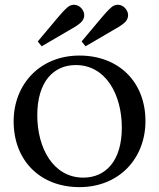

<svg xmlns="http://www.w3.org/2000/svg" viewBox="-20 -758 653 788"><path d="M331 -568 444 -634C462 -644 476 -652 490 -664C509 -680 511 -704 495 -723C480 -741 455 -744 437 -728C423 -716 412 -703 399 -688L315 -588ZM151 -568 264 -634C282 -644 296 -652 310 -664C329 -680 331 -704 315 -723C300 -741 275 -744 257 -728C243 -716 232 -703 219 -688L135 -588ZM306 10C469 10 577 -108 577 -261C577 -421 468 -530 306 -530C144 -530 36 -412 36 -260C36 -99 145 10 306 10ZM322 -29C198 -29 133 -151 133 -285C133 -423 200 -491 291 -491C415 -491 480 -369 480 -234C480 -97 413 -29 322 -29Z"/></svg>

Font: Hedvig Letters Serif 24pt
Style: Regular
Weight: 400
Designer: Alexander Örn & Tor Weibull
Foundry: Kanon Foundry
Version: Version 1.000